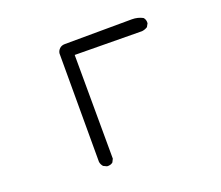

<svg xmlns="http://www.w3.org/2000/svg" viewBox="-120 -876 1240 1076"><g transform="rotate(-20 500.0 -337.5)"><path d="M346.7 25.4 326.2 15.6Q314.5 2 312.5 -13.7V-660.2Q314.5 -675.8 326.7 -687.5Q338.9 -699.2 358.4 -699.2L758.8 -701.2Q793.9 -701.2 823.2 -685.5Q835.9 -671.9 834 -650.4L823.2 -630.9Q807.6 -621.1 790 -619.1L389.6 -623L391.6 -3.9L381.8 15.6Q368.2 27.3 346.7 25.4Z"/></g></svg>

Font: NaikaiFont
Style: Regular-Lite
Weight: 400
Version: Version 1.67